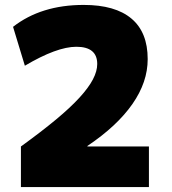

<svg xmlns="http://www.w3.org/2000/svg" viewBox="-20 -760 700 780"><path d="M65 -165Q148 -225 207 -274Q266 -323 303 -363.5Q340 -404 357.5 -437.5Q375 -471 375 -500Q375 -570 290 -570Q211 -570 81 -493L33 -651Q147 -740 320 -740Q448 -740 514 -684.5Q580 -629 580 -520Q580 -473 564.5 -427.5Q549 -382 518 -337.5Q487 -293 441.5 -250.5Q396 -208 335 -167V-165H585V0H65Z"/></svg>

Font: M PLUS 2 Black
Style: Regular
Weight: 900
Designer: Coji Morishita
Foundry: UNDERFOREST DESIGN
Version: Version 1.001